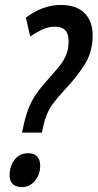

<svg xmlns="http://www.w3.org/2000/svg" viewBox="-20 -744 393 772"><path d="M68.4 -210.9Q78.1 -259.8 89.1 -292.5Q100.1 -325.2 116.2 -351.6Q132.3 -377.9 157.7 -407.2Q185.5 -439.5 207.8 -464.6Q230 -489.7 242.9 -516.1Q255.9 -542.5 255.9 -579.1Q255.9 -636.7 201.7 -636.7Q173.3 -636.7 148.7 -624.8Q124 -612.8 101.6 -597.2L84 -672.9Q151.4 -724.1 224.6 -724.1Q286.6 -724.1 319.6 -691.7Q352.5 -659.2 352.5 -602.1Q352.5 -533.7 318.6 -481.4Q284.7 -429.2 237.3 -379.9Q208 -348.1 191.4 -325Q174.8 -301.8 165.5 -276.1Q156.2 -250.5 148.4 -210.9ZM69.3 8.3Q18.6 8.3 18.6 -40Q18.6 -74.2 38.1 -101.1Q57.6 -127.9 94.7 -127.9Q116.7 -127.9 129.2 -114.7Q141.6 -101.6 141.6 -79.1Q141.6 -41 120.1 -16.4Q98.6 8.3 69.3 8.3Z"/></svg>

Font: Open Sans Condensed SemiBold
Style: Italic
Weight: 600
Width: 3
Italic angle: -12°
Designer: Monotype Design Team
Foundry: Monotype Imaging Inc.
Version: Version 3.000; ttfautohint (v1.8.4)